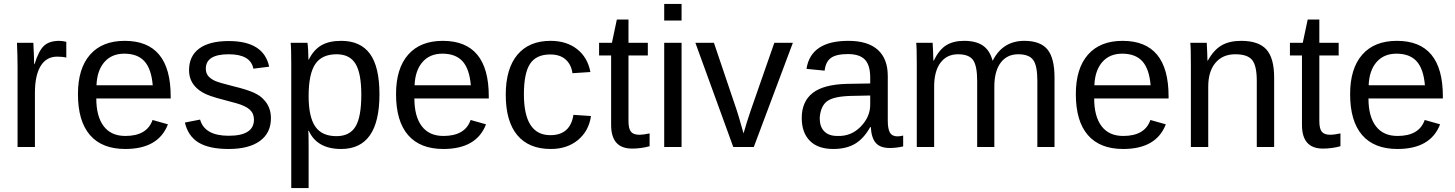

<svg xmlns="http://www.w3.org/2000/svg" viewBox="-20 -745 7376 973"><path d="M157 0H69V-405Q69 -460 66 -528H149Q153 -448 153 -420H155Q176 -488 203 -513Q230 -538 281 -538Q296 -538 316 -533V-453Q298 -458 270 -458Q215 -458 186 -410.5Q157 -363 157 -275Z M845 -246H468Q468 -155 505.5 -105.5Q543 -56 615 -56Q725 -56 753 -137L831 -115Q783 10 615 10Q497 10 436 -60.5Q375 -131 375 -268Q375 -398 436.5 -468Q498 -538 612 -538Q845 -538 845 -257ZM469 -313H754Q747 -396 712 -434.5Q677 -473 610 -473Q546 -473 509 -430.5Q472 -388 469 -313Z M1353 -146Q1353 -71 1297 -30.5Q1241 10 1139 10Q1040 10 986.5 -22.5Q933 -55 917 -124L994 -139Q1017 -57 1139 -57Q1267 -57 1267 -139Q1267 -170 1245.5 -189.5Q1224 -209 1177 -222L1114 -239Q1035 -259 1006 -277Q938 -317 938 -389Q938 -461 989.5 -499Q1041 -537 1139 -537Q1317 -537 1344 -407L1264 -397Q1250 -470 1139 -470Q1023 -470 1023 -397Q1023 -375 1035 -360Q1048 -345 1070 -335Q1090 -326 1166 -307Q1232 -291 1267 -275Q1299 -260 1315 -242Q1353 -204 1353 -146Z M1903 -267Q1903 10 1709 10Q1587 10 1545 -82H1542Q1544 -76 1544 1V208H1456V-420Q1456 -502 1453 -528H1538L1540 -514Q1540 -510 1540.5 -505Q1541 -500 1541.5 -492Q1542 -484 1542 -477Q1543 -461 1543 -443H1545Q1569 -492 1608 -515Q1647 -538 1709 -538Q1807 -538 1855 -472Q1903 -406 1903 -267ZM1811 -265Q1811 -374 1781.5 -422Q1752 -470 1686 -470Q1611 -470 1577.5 -420Q1544 -370 1544 -258Q1544 -153 1577.5 -104Q1611 -55 1685 -55Q1752 -55 1781.5 -103.5Q1811 -152 1811 -265Z M2457 -246H2080Q2080 -155 2117.5 -105.5Q2155 -56 2227 -56Q2337 -56 2365 -137L2443 -115Q2395 10 2227 10Q2109 10 2048 -60.5Q1987 -131 1987 -268Q1987 -398 2048.5 -468Q2110 -538 2224 -538Q2457 -538 2457 -257ZM2081 -313H2366Q2359 -396 2324 -434.5Q2289 -473 2222 -473Q2158 -473 2121 -430.5Q2084 -388 2081 -313Z M2635 -267Q2635 -60 2769 -60Q2870 -60 2886 -163L2975 -157Q2964 -81 2909 -35.5Q2854 10 2771 10Q2660 10 2601.5 -60Q2543 -130 2543 -265Q2543 -397 2602 -467.5Q2661 -538 2770 -538Q2851 -538 2904.5 -496Q2958 -454 2972 -380L2881 -374Q2875 -418 2846.5 -443.5Q2818 -469 2768 -469Q2698 -469 2666.5 -422Q2635 -375 2635 -267Z M3272 -69V-4Q3229 8 3183 8Q3077 8 3077 -112V-464H3016V-528H3081L3106 -646H3165V-528H3263V-464H3165V-131Q3165 -93 3177.5 -77.5Q3190 -62 3221 -62Q3240 -62 3272 -69Z M3434 -641H3346V-725H3434ZM3434 0H3346V-528H3434Z M3998 -528 3800 0H3696L3504 -528H3598L3714 -185Q3719 -172 3748 -69L3765 -126L3784 -184L3904 -528Z M4203 10Q4125 10 4084 -31.5Q4043 -73 4043 -147Q4043 -230 4098 -273.5Q4153 -317 4272 -320L4390 -322V-351Q4390 -415 4363 -443Q4336 -471 4277 -471Q4218 -471 4191 -451.5Q4164 -432 4159 -387L4067 -396Q4089 -538 4279 -538Q4378 -538 4428.5 -492.5Q4479 -447 4479 -360V-133Q4479 -92 4490 -73Q4501 -54 4528 -54Q4542 -54 4557 -58V-3Q4522 5 4489 5Q4441 5 4418.5 -20.5Q4396 -46 4393 -101H4390Q4357 -42 4312.5 -16Q4268 10 4203 10ZM4223 -56Q4293 -53 4342 -103.5Q4391 -154 4390 -217V-261L4294 -259Q4205 -257 4171.5 -232Q4138 -207 4134 -146Q4134 -103 4157 -79.5Q4180 -56 4223 -56Z M5019 0H4932V-335Q4932 -412 4911 -441Q4890 -470 4835 -470Q4778 -470 4746 -427Q4714 -384 4714 -306V0H4626V-416Q4626 -509 4623 -528H4706Q4707 -527 4707 -515Q4709 -483 4710 -438H4712Q4739 -493 4775 -515.5Q4811 -538 4866 -538Q4926 -538 4961 -514Q4996 -490 5010 -438H5011Q5062 -538 5171 -538Q5252 -538 5288 -494.5Q5324 -451 5324 -352V0H5237V-335Q5237 -412 5216 -441Q5195 -470 5140 -470Q5083 -470 5051 -427Q5019 -384 5019 -306Z M5902 -246H5525Q5525 -155 5562.5 -105.5Q5600 -56 5672 -56Q5782 -56 5810 -137L5888 -115Q5840 10 5672 10Q5554 10 5493 -60.5Q5432 -131 5432 -268Q5432 -398 5493.5 -468Q5555 -538 5669 -538Q5902 -538 5902 -257ZM5526 -313H5811Q5804 -396 5769 -434.5Q5734 -473 5667 -473Q5603 -473 5566 -430.5Q5529 -388 5526 -313Z M6437 0H6349V-335Q6349 -412 6325.5 -441Q6302 -470 6240 -470Q6176 -470 6139.5 -426.5Q6103 -383 6103 -306V0H6015V-416Q6015 -509 6012 -528H6095Q6096 -527 6096 -515Q6098 -483 6099 -438H6101Q6131 -492 6170.5 -515Q6210 -538 6270 -538Q6358 -538 6397.5 -494.5Q6437 -451 6437 -352Z M6773 -69V-4Q6730 8 6684 8Q6578 8 6578 -112V-464H6517V-528H6582L6607 -646H6666V-528H6764V-464H6666V-131Q6666 -93 6678.5 -77.5Q6691 -62 6722 -62Q6741 -62 6773 -69Z M7292 -246H6915Q6915 -155 6952.5 -105.5Q6990 -56 7062 -56Q7172 -56 7200 -137L7278 -115Q7230 10 7062 10Q6944 10 6883 -60.5Q6822 -131 6822 -268Q6822 -398 6883.5 -468Q6945 -538 7059 -538Q7292 -538 7292 -257ZM6916 -313H7201Q7194 -396 7159 -434.5Q7124 -473 7057 -473Q6993 -473 6956 -430.5Q6919 -388 6916 -313Z"/></svg>

Font: Libra Sans
Style: Regular
Weight: 400
Foundry: Context Ltd
Version: Version 1.002